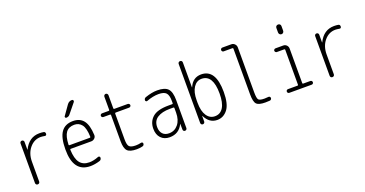

<svg xmlns="http://www.w3.org/2000/svg" viewBox="-37 -1446 4073 2143"><g transform="rotate(-20 2000.0 -375.0)"><path d="M120.1 -25.4V-496.1Q120.1 -505.9 127 -512.7Q133.8 -519.5 144 -519.5Q154.3 -519.5 161.1 -512.7Q168 -505.9 168 -496.1V-403.3H168.9H169.9Q231.4 -530.3 355.5 -530.3Q383.8 -530.3 404.3 -526.4Q425.8 -523.4 424.8 -498Q424.8 -490.2 418.5 -484.4Q412.1 -478.5 404.3 -480.5Q372.1 -486.3 355.5 -486.3Q277.3 -486.3 223.6 -421.9Q169.9 -357.4 169.9 -259.8V-25.4Q169.9 -14.6 163.1 -7.3Q156.2 0 145 0Q133.8 0 127 -6.8Q120.1 -13.7 120.1 -25.4Z M753.9 -486.3Q687.5 -486.3 654.8 -442.4Q622.1 -398.4 618.2 -297.9Q618.2 -290 626 -290H868.2Q877 -290 877 -298.8Q874 -402.3 841.3 -444.3Q808.6 -486.3 753.9 -486.3ZM768.6 9.8Q566.4 9.8 567.4 -259.8Q567.4 -399.4 613.3 -464.8Q659.2 -530.3 753.9 -530.3Q835.9 -530.3 878.4 -475.6Q920.9 -420.9 925.8 -302.7Q926.8 -279.3 909.7 -263.2Q892.6 -247.1 869.1 -247.1H626Q618.2 -247.1 618.2 -238.3Q622.1 -131.8 659.7 -83Q697.3 -34.2 771.5 -34.2Q822.3 -34.2 880.9 -57.6Q888.7 -60.5 896.5 -56.2Q904.3 -51.8 904.3 -43Q904.3 -16.6 880.9 -8.8Q820.3 9.8 768.6 9.8ZM766.6 -724.6Q788.1 -754.9 824.2 -754.9Q835 -754.9 839.4 -745.1Q843.8 -735.4 836.9 -726.6L742.2 -610.4Q727.5 -590.8 699.2 -589.8Q691.4 -589.8 686.5 -597.7Q681.6 -605.5 687.5 -612.3Z M1089.8 -456.1Q1081.1 -456.1 1074.2 -462.4Q1067.4 -468.8 1067.4 -478Q1067.4 -487.3 1074.2 -493.7Q1081.1 -500 1089.8 -500H1168.9Q1177.7 -500 1177.7 -508.8V-665Q1177.7 -675.8 1185.1 -683.1Q1192.4 -690.4 1202.1 -690.4Q1211.9 -690.4 1219.2 -683.1Q1226.6 -675.8 1226.6 -665V-508.8Q1226.6 -500 1236.3 -500H1394.5Q1403.3 -500 1410.6 -493.7Q1418 -487.3 1418 -478Q1418 -468.8 1411.1 -462.4Q1404.3 -456.1 1394.5 -456.1H1236.3Q1227.5 -456.1 1226.6 -447.3V-139.6Q1226.6 -75.2 1246.1 -54.7Q1265.6 -34.2 1323.2 -34.2Q1352.5 -34.2 1385.7 -42Q1393.6 -43.9 1400.9 -39.6Q1408.2 -35.2 1408.2 -27.3Q1408.2 -2.9 1385.7 2Q1350.6 9.8 1318.4 9.8Q1238.3 9.8 1208 -21Q1177.7 -51.8 1177.7 -134.8V-447.3Q1177.7 -456.1 1168.9 -456.1Z M1815.4 -288.1Q1725.6 -288.1 1670.4 -253.4Q1615.2 -218.8 1615.2 -144.5Q1615.2 -92.8 1642.6 -63.5Q1669.9 -34.2 1717.8 -34.2Q1784.2 -34.2 1826.7 -85.9Q1869.1 -137.7 1869.1 -224.6V-279.3Q1869.1 -288.1 1860.4 -288.1ZM1710 9.8Q1645.5 9.8 1606.9 -30.8Q1568.4 -71.3 1568.4 -141.6Q1568.4 -225.6 1626 -276.9Q1683.6 -328.1 1815.4 -328.1H1860.4Q1869.1 -328.1 1869.1 -335.9V-365.2Q1869.1 -432.6 1843.8 -459.5Q1818.4 -486.3 1754.9 -486.3Q1688.5 -486.3 1611.3 -457Q1604.5 -454.1 1597.2 -459Q1589.8 -463.9 1589.8 -471.7Q1589.8 -495.1 1612.3 -502.9Q1691.4 -530.3 1754.9 -530.3Q1844.7 -530.3 1881.3 -491.7Q1918 -453.1 1918 -355.5V-23.4Q1918 -13.7 1911.1 -6.8Q1904.3 0 1894 0Q1883.8 0 1877.4 -6.3Q1871.1 -12.7 1871.1 -23.4L1870.1 -89.8Q1870.1 -90.8 1869.1 -90.8Q1868.2 -90.8 1868.2 -89.8Q1820.3 9.8 1710 9.8Z M2131.8 -275.4V-245.1Q2131.8 -146.5 2168 -92.3Q2204.1 -38.1 2264.6 -38.1Q2329.1 -38.1 2363.8 -94.2Q2398.4 -150.4 2398.4 -259.8Q2398.4 -481.4 2264.6 -482.4Q2205.1 -482.4 2168.5 -427.7Q2131.8 -373 2131.8 -275.4ZM2082 -24.4V-724.6Q2082 -735.4 2088.9 -742.7Q2095.7 -750 2106.9 -750Q2118.2 -750 2125 -743.2Q2131.8 -736.3 2131.8 -724.6V-429.7Q2131.8 -428.7 2132.8 -428.7Q2134.8 -428.7 2134.8 -430.7Q2176.8 -529.3 2275.4 -530.3Q2448.2 -530.3 2448.2 -259.8Q2448.2 -117.2 2398.9 -53.7Q2349.6 9.8 2275.4 9.8Q2181.6 9.8 2132.8 -88.9Q2132.8 -90.8 2131.8 -90.8Q2129.9 -90.8 2129.9 -89.8V-24.4Q2129.9 -14.6 2123 -7.3Q2116.2 0 2106 0Q2095.7 0 2088.9 -6.8Q2082 -13.7 2082 -24.4Z M2601.6 -685.5Q2592.8 -685.5 2586.4 -692.4Q2580.1 -699.2 2580.1 -708Q2580.1 -716.8 2586.4 -723.6Q2592.8 -730.5 2601.6 -730.5H2709Q2732.4 -730.5 2749 -713.4Q2765.6 -696.3 2765.6 -672.9V-139.6Q2765.6 -68.4 2780.3 -51.3Q2794.9 -34.2 2850.6 -34.2Q2873 -34.2 2897.5 -37.1Q2906.2 -38.1 2913.1 -32.2Q2919.9 -26.4 2919.9 -16.6Q2919.9 -6.8 2913.6 0Q2907.2 6.8 2897.5 7.8Q2880.9 9.8 2845.7 9.8Q2766.6 9.8 2740.7 -18.1Q2714.8 -45.9 2714.8 -134.8V-676.8Q2714.8 -685.5 2706.1 -685.5Z M3131.8 0Q3123 0 3116.7 -6.3Q3110.4 -12.7 3110.4 -22Q3110.4 -31.2 3116.7 -37.6Q3123 -43.9 3131.8 -43.9H3246.1Q3253.9 -43.9 3253.9 -51.8V-466.8Q3253.9 -475.6 3246.1 -475.6H3157.2Q3148.4 -475.6 3141.6 -482.4Q3134.8 -489.3 3134.8 -498Q3134.8 -506.8 3141.6 -513.2Q3148.4 -519.5 3157.2 -519.5H3249Q3272.5 -519.5 3288.6 -502.9Q3304.7 -486.3 3304.7 -462.9V-51.8Q3304.7 -43.9 3314.5 -43.9H3398.4Q3407.2 -43.9 3413.6 -37.6Q3419.9 -31.2 3419.9 -22Q3419.9 -12.7 3413.6 -6.3Q3407.2 0 3398.4 0ZM3244.1 -730.5Q3244.1 -743.2 3252.9 -751.5Q3261.7 -759.8 3274.9 -759.8Q3288.1 -759.8 3296.4 -751.5Q3304.7 -743.2 3304.7 -730.5V-675.8Q3304.7 -663.1 3296.4 -653.8Q3288.1 -644.5 3274.9 -644.5Q3261.7 -644.5 3252.9 -653.8Q3244.1 -663.1 3244.1 -675.8Z M3620.1 -25.4V-496.1Q3620.1 -505.9 3627 -512.7Q3633.8 -519.5 3644 -519.5Q3654.3 -519.5 3661.1 -512.7Q3668 -505.9 3668 -496.1V-403.3H3668.9H3669.9Q3731.4 -530.3 3855.5 -530.3Q3883.8 -530.3 3904.3 -526.4Q3925.8 -523.4 3924.8 -498Q3924.8 -490.2 3918.5 -484.4Q3912.1 -478.5 3904.3 -480.5Q3872.1 -486.3 3855.5 -486.3Q3777.3 -486.3 3723.6 -421.9Q3669.9 -357.4 3669.9 -259.8V-25.4Q3669.9 -14.6 3663.1 -7.3Q3656.2 0 3645 0Q3633.8 0 3627 -6.8Q3620.1 -13.7 3620.1 -25.4Z"/></g></svg>

Font: Rounded-X Mgen+ 1m light
Style: Regular
Weight: 200
Designer: [Source Han Sans]
Ryoko NISHIZUKA  (kana & ideographs); Paul D. Hunt (Latin, Greek & Cyrillic); Wenlong ZHANG  (bopomofo
Version: Version 1.059.20150602